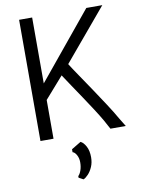

<svg xmlns="http://www.w3.org/2000/svg" viewBox="-106 -815 860 1159"><g transform="rotate(-10 323.5 -235.0)"><path d="M94 0V-743H174V-339L506 -743H604L339.5 -428Q357.5 -399 389.5 -352.2Q421.5 -305.5 458 -251Q494.5 -196.5 528.2 -144.8Q562 -93 584 -54Q585.5 -51.5 593 -39.2Q600.5 -27 608 -14.8Q615.5 -2.5 617 0H523Q517 -9 511.5 -20.8Q506 -32.5 493 -55Q474 -88 447.8 -128.5Q421.5 -169 393 -211.8Q364.5 -254.5 337.2 -294.8Q310 -335 288.5 -368L174 -237.5V0ZM310 273 282 258V248Q292 239.5 300 217.5Q308 195.5 308 168Q308 142.5 297.2 123Q286.5 103.5 273 100V82L331 47Q349 55 363.5 82Q378 109 378 149Q378 181.5 366.8 207.5Q355.5 233.5 339.5 250.5Q323.5 267.5 310 273Z"/></g></svg>

Font: Merriweather Sans Light
Style: Regular
Weight: 300
Designer: Eben Sorkin
Foundry: Eben Sorkin
Version: Version 2.001; ttfautohint (v1.8.3)